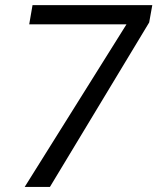

<svg xmlns="http://www.w3.org/2000/svg" viewBox="-20 -741 624 761"><path d="M108.9 -720.6H583.6L571.3 -652L177.8 0H77.8L481.3 -644.5H95.8Z"/></svg>

Font: Poppins Variable
Style: Italic
Weight: 100
Italic angle: -10°
Designer: Jonny Pinhorn
Foundry: Indian Type Foundry
Version: Version 6.000